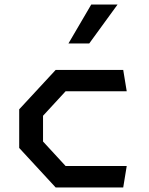

<svg xmlns="http://www.w3.org/2000/svg" viewBox="-20 -830 660 850"><path d="M226.5 0H525.5L541 -95H270.5L170.5 -203.5V-317.5L270.5 -426H541L525.5 -520.5H226.5L65 -346V-175ZM283 -637.5 384 -810H500.5L375 -637.5Z"/></svg>

Font: Monaspace Krypton Medium
Style: Regular
Weight: 500
Designer: Riley Cran & the Lettermatic Team
Foundry: Lettermatic
Version: Version 1.101 (Monaspace Krypton)